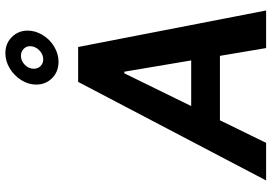

<svg xmlns="http://www.w3.org/2000/svg" viewBox="-168 -843 1011 715"><g transform="rotate(-90 337.5 -485.5)"><path d="M487 -172H247L163 0H23L390 -700H520L656 0H516ZM470 -279 428 -528H422L300 -279ZM380 -856Q380 -885 396.5 -911.5Q413 -938 440 -954.5Q467 -971 497 -971Q533 -971 557 -947Q581 -923 581 -888Q581 -859 564.5 -832Q548 -805 521 -789Q494 -773 465 -773Q428 -773 404 -797Q380 -821 380 -856ZM523 -879Q523 -893 513 -903Q503 -913 487 -913Q468 -913 453.5 -898.5Q439 -884 439 -865Q439 -850 449 -840Q459 -830 474 -830Q493 -830 508 -845Q523 -860 523 -879Z"/></g></svg>

Font: Be Vietnam
Style: Bold Italic
Weight: 700
Italic angle: -9.66701°
Designer: Gabriel Lam
Foundry: TypeRant
Version: Version 3.000